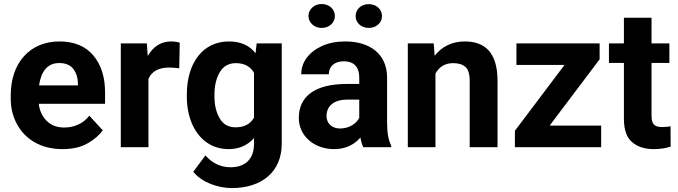

<svg xmlns="http://www.w3.org/2000/svg" viewBox="-20 -749 3451 977"><path d="M297.9 9.8C349.1 9.8 392.1 0 426.8 -20C460.9 -40 486.3 -62 502.9 -85.9L434.6 -160.2C402.8 -119.6 357.4 -100.1 306.6 -100.1C270 -100.1 240.2 -111.3 217.8 -133.8C195.3 -155.8 181.6 -185.1 177.2 -220.7H514.6V-279.3C514.6 -356.9 494.6 -419.9 454.6 -467.3C414.6 -514.6 356.9 -538.1 282.2 -538.1C129.4 -538.1 34.7 -425.8 34.7 -265.6V-246.1C34.7 -198.7 45.4 -155.8 66.4 -117.2C108.4 -39.6 188.5 9.8 297.9 9.8ZM280.8 -428.2C313.5 -428.2 337.4 -418.5 353 -398.4C368.2 -378.4 376 -354 376.5 -325.2V-314.5H178.7C188.5 -382.8 219.7 -428.2 280.8 -428.2Z M894.5 -531.7C884.3 -535.6 865.7 -538.1 850.6 -538.1C797.9 -538.1 757.8 -510.3 731.9 -463.9L727.1 -528.3H594.7V0H735.4V-348.1C752.4 -386.2 787.6 -405.3 841.3 -405.3C856.9 -405.3 878.4 -403.3 892.1 -401.4Z M930.7 -257.8C930.7 -206.5 939.5 -161.1 956.5 -120.6C991.2 -40 1056.2 9.8 1143.6 9.8C1199.7 9.8 1241.2 -11.2 1272.5 -46.4V-16.6C1272.5 59.1 1229 102.1 1153.3 102.1C1101.1 102.1 1058.1 79.6 1025.4 42L963.4 125C1008.3 181.6 1094.2 208 1159.7 208C1310.5 208 1413.6 126.5 1413.6 -17.6V-528.3H1286.1L1280.3 -478C1250.5 -516.6 1207 -538.1 1144.5 -538.1C1012.7 -538.1 930.7 -429.2 930.7 -268.1ZM1071.3 -268.1C1071.3 -312.5 1080.1 -350.6 1098.1 -381.3C1116.2 -412.1 1143.6 -427.7 1180.2 -427.7C1225.1 -427.7 1254.9 -409.7 1272.5 -378.4V-150.4C1254.9 -119.6 1224.6 -101.1 1179.2 -101.1C1142.6 -101.1 1115.2 -116.2 1097.7 -147C1080.1 -177.2 1071.3 -214.4 1071.3 -257.8Z M1970.7 0V-8.3C1957 -35.2 1949.7 -69.3 1949.7 -127.4V-353.5C1949.7 -476.6 1859.4 -538.1 1737.3 -538.1C1691.9 -538.1 1652.3 -530.3 1618.7 -515.1C1551.3 -484.4 1512.7 -431.6 1512.7 -371.1H1653.3C1653.3 -411.6 1682.1 -437 1729.5 -437C1784.2 -437 1808.1 -404.8 1808.1 -354.5V-321.8H1745.1C1583 -321.8 1500.5 -259.3 1500.5 -148.4C1500.5 -57.1 1579.1 9.8 1679.7 9.8C1743.7 9.8 1786.1 -16.6 1814 -49.3C1817.4 -29.3 1822.3 -12.7 1828.6 0ZM1710.4 -95.2C1668 -95.2 1641.6 -121.6 1641.6 -158.2C1641.6 -206.5 1674.3 -242.2 1749 -242.2H1808.1V-148.9C1793.9 -121.6 1758.8 -95.2 1710.4 -95.2ZM1549.8 -667.5C1549.8 -650.4 1556.2 -636.2 1569.3 -624.5C1582 -612.8 1597.7 -606.9 1616.7 -606.9C1655.8 -606.9 1684.1 -633.8 1684.1 -667.5C1684.1 -702.1 1655.8 -728.5 1616.7 -728.5C1597.7 -728.5 1582 -722.7 1569.3 -710.9C1556.2 -699.2 1549.8 -684.6 1549.8 -667.5ZM1789.6 -667C1789.6 -633.3 1817.9 -606.9 1856.4 -606.9C1895 -606.9 1923.8 -633.3 1923.8 -667C1923.8 -701.7 1895 -728 1856.4 -728C1817.9 -728 1789.6 -701.7 1789.6 -667Z M2285.6 -427.7C2312.5 -427.7 2333.5 -421.4 2348.1 -408.7C2362.8 -396 2370.1 -372.1 2370.1 -337.4V0H2511.7V-336.9C2511.7 -485.8 2444.3 -538.1 2344.7 -538.1C2280.8 -538.1 2228.5 -512.2 2191.9 -465.3L2187 -528.3H2055.2V0H2195.8V-374.5C2213.4 -407.2 2243.2 -427.7 2285.6 -427.7Z M2776.9 -109.9 3031.2 -447.3V-528.3H2607.9V-418.5H2852.5L2600.1 -83.5V0H3039.1V-109.9Z M3295.4 -528.3V-658.7H3154.8V-528.3H3078.6V-428.7H3154.8V-145C3154.8 -88.9 3168.5 -49.3 3196.3 -25.9C3223.6 -2 3260.7 9.8 3307.1 9.8C3340.8 9.8 3368.7 4.9 3392.6 -2.9L3392.1 -106.4C3381.8 -104.5 3368.2 -102.5 3350.6 -102.5C3313.5 -102.5 3295.4 -113.8 3295.4 -159.2V-428.7H3386.2V-528.3Z"/></svg>

Font: Vazirmatn
Style: Bold
Weight: 700
Designer: Saber Rastikerdar
Foundry: Saber Rastikerdar
Version: Version 33.003